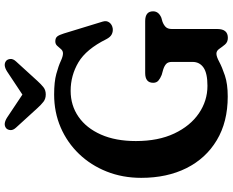

<svg xmlns="http://www.w3.org/2000/svg" viewBox="-106 -861 986 814"><g transform="rotate(-90 387.0 -454.0)"><path d="M671 -25.5Q671 19 633.5 19Q615.5 19 605.2 6.8Q595 -5.5 586.8 -17.5Q578.5 -29.5 566.5 -29.5Q554 -29.5 531.8 -17.5Q509.5 -5.5 473.8 6.5Q438 18.5 385 18.5Q277 18.5 199.8 -27.8Q122.5 -74 81.2 -156.5Q40 -239 40 -348.5Q40 -427.5 66.8 -494.8Q93.5 -562 141.5 -612Q189.5 -662 253.8 -689.8Q318 -717.5 393.5 -717.5Q447 -717.5 480.8 -708.2Q514.5 -699 534.8 -689.5Q555 -680 567.5 -680Q578.5 -680 585.5 -688.2Q592.5 -696.5 599.8 -704.5Q607 -712.5 618.5 -712.5Q633 -712.5 639.5 -704.2Q646 -696 652 -676.5L702.5 -511.5Q707.5 -495 698.5 -483.2Q689.5 -471.5 673 -469Q659.5 -467.5 648 -473.5Q636.5 -479.5 628 -496Q585.5 -581.5 529.8 -614.5Q474 -647.5 409 -647.5Q347 -647.5 299 -614.2Q251 -581 223.5 -519Q196 -457 196 -371Q196 -276 228 -208.2Q260 -140.5 313.2 -104Q366.5 -67.5 430 -67.5Q483.5 -67.5 507.5 -84.2Q531.5 -101 531.5 -130.5V-218Q531.5 -234.5 523.2 -242.2Q515 -250 499.5 -255L476.5 -261.5Q461.5 -267.5 452.2 -275.5Q443 -283.5 443 -297.5Q443 -331.5 484.5 -331.5H704.5Q746 -331.5 746 -298Q746 -274.5 719 -263L703 -258.5Q689 -253.5 680 -244.8Q671 -236 671 -218ZM451 -788.5Q436.5 -772.5 424.2 -762.8Q412 -753 393.5 -753Q375 -753 362.5 -762.8Q350 -772.5 335.5 -788.5L253 -879Q241.5 -891.5 242.5 -903Q243.5 -914.5 250 -920.5Q267 -935 295.5 -917L393 -852L491 -917Q519.5 -935 536.5 -920.5Q543 -914.5 544 -903Q545 -891.5 533.5 -879Z"/></g></svg>

Font: Fraunces 9pt S100 SemiBold
Style: Regular
Weight: 600
Version: Version 1.000; ttfautohint (v1.8.3)